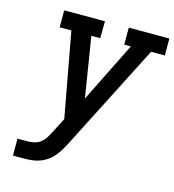

<svg xmlns="http://www.w3.org/2000/svg" viewBox="-109 -827 835 919"><g transform="rotate(15 308.5 -367.5)"><path d="M39 0V-84H89Q106 -84 123 -88Q140 -92 154 -103.5Q168 -115 177.5 -130.5Q187 -146 195 -162L231 -232L154 -651H96V-735H298L297 -651H253L301 -353L449 -651H416V-735H617V-651H549L280 -124Q279 -121 277.5 -119Q276 -117 276 -115H275Q266 -97 255 -80.5Q244 -64 230.5 -49.5Q217 -35 199.5 -24.5Q182 -14 163.5 -8.5Q145 -3 126 -1.5Q107 0 89 0Z"/></g></svg>

Font: Iosevka Etoile Medium
Style: Italic
Weight: 500
Italic angle: -9°
Designer: Belleve Invis
Foundry: Belleve Invis
Version: Version 22.1.2; ttfautohint (v1.8.4)